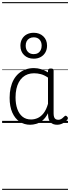

<svg xmlns="http://www.w3.org/2000/svg" viewBox="-20 -1163 663 1816"><path d="M265 17Q210 17 166 -12Q122 -41 96.5 -98Q71 -155 71 -238Q71 -288 80.5 -331Q90 -374 109 -408.5Q128 -443 156 -467.5Q184 -492 220.5 -505.5Q257 -519 301 -519Q335 -519 368 -509Q401 -499 434 -479V-495Q434 -506 440.5 -510.5Q447 -515 461 -515Q475 -515 481 -510.5Q487 -506 487 -496V-91Q487 -70 491.5 -56.5Q496 -43 506 -36.5Q516 -30 531 -30Q541 -30 550.5 -33.5Q560 -37 569.5 -44.5Q579 -52 590 -63Q595 -69 601.5 -68.5Q608 -68 614 -61Q621 -55 622 -48Q623 -41 619 -34Q608 -19 592 -7.5Q576 4 558 10.5Q540 17 522 17Q501 17 485.5 11.5Q470 6 458.5 -5.5Q447 -17 441.5 -33.5Q436 -50 435 -72Q435 -76 434.5 -81.5Q434 -87 434 -92Q411 -47 382 -23.5Q353 0 322.5 8.5Q292 17 265 17ZM127 -242Q127 -180 143.5 -133Q160 -86 192.5 -59.5Q225 -33 274 -33Q306 -33 336.5 -46.5Q367 -60 392.5 -92.5Q418 -125 434 -181V-429Q399 -453 367 -461.5Q335 -470 302 -470Q270 -470 243 -460.5Q216 -451 194.5 -432Q173 -413 158 -385.5Q143 -358 135 -322Q127 -286 127 -242ZM299 -608Q243 -608 208 -642Q173 -676 173 -731Q173 -767 189 -795Q205 -823 233.5 -838Q262 -853 299 -853Q354 -853 389.5 -819.5Q425 -786 425 -731Q425 -695 409 -667Q393 -639 364.5 -623.5Q336 -608 299 -608ZM299 -651Q322 -651 339 -661Q356 -671 365 -689Q374 -707 374 -731Q374 -767 354 -788.5Q334 -810 299 -810Q276 -810 258.5 -800Q241 -790 232 -772.5Q223 -755 223 -731Q223 -695 243.5 -673Q264 -651 299 -651ZM0 623H623V633H0ZM0 -20H623V0H0ZM0 -505H623V-500H0ZM0 -1143H623V-1133H0Z"/></svg>

Font: Playwrite CL Guides
Style: Regular
Weight: 400
Designer: Veronika Burian, José Scaglione
Foundry: TypeTogether
Version: Version 1.003